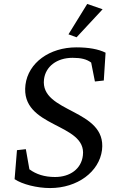

<svg xmlns="http://www.w3.org/2000/svg" viewBox="-20 -942 580 973"><path d="M234 11C372 11 483 -71 497 -182C522 -392 182 -368 203 -540C211 -605 268 -649 348 -649C391 -649 419 -642 442 -625L461 -529L506 -534L515 -675C479 -693 429 -702 367 -702C231 -702 123 -624 109 -512C82 -292 421 -321 400 -154C392 -86 335 -45 259 -45C205 -45 163 -59 129 -84L111 -186L66 -181L54 -34C93 -8 167 11 234 11ZM327 -768 368 -753 500 -895 422 -922Z"/></svg>

Font: TPK Tissa Web
Style: Italic
Weight: 400
Italic angle: -7°
Designer: Jacques Le Bailly, Suppakit Chalermlarp | Katatrad Co.,Ltd.
Foundry: Jacques Le Bailly, Cadson Demak Co.,Ltd.
Version: Version 5.000;Glyphs 3.1.2 (3151)